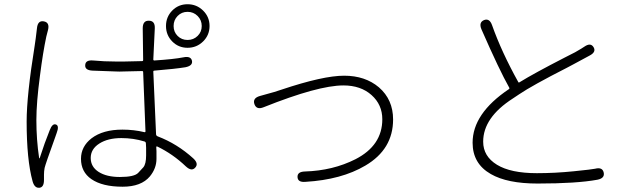

<svg xmlns="http://www.w3.org/2000/svg" viewBox="-20 -850 3040 908"><path d="M166 38Q143 40 134 7Q106 -95 106 -275Q106 -398 144 -634Q147 -651 149 -669L155 -718Q159 -754 187 -749Q216 -744 207 -708Q203 -694 199 -677Q183 -602 169 -492Q152 -365 152 -282Q152 -190 165 -103Q166 -98 168 -103Q191 -175 215 -234Q228 -268 245 -261Q261 -255 248 -221L241 -201Q195 -74 191 -56Q188 -40 188 -24V1Q188 36 166 38ZM560 33Q464 33 412 -3Q363 -37 363 -99Q363 -157 413 -196Q467 -237 559 -237Q613 -237 663 -225Q668 -224 668 -229L657 -509Q657 -514 652 -514L565 -512Q546 -511 527 -512L417 -516Q381 -518 383 -542Q384 -567 420 -564Q472 -559 530 -559Q548 -559 566 -559L652 -561Q657 -561 657 -566L655 -716Q655 -753 684 -752Q714 -752 712 -715L705 -569Q705 -564 710 -564Q803 -570 848 -579Q883 -586 888 -562Q892 -539 857 -532Q808 -524 710 -516Q705 -516 705 -511L718 -216Q718 -208 726 -205Q818 -170 894 -101Q921 -76 903 -57Q886 -38 859 -63Q797 -122 724 -157Q719 -159 719 -154L720 -135Q720 -117 720 -99Q720 -54 689 -16Q648 33 560 33ZM547 -13Q616 -13 634 -33Q646 -46 658 -59Q671 -75 671 -115Q671 -133 671 -151L670 -171Q670 -179 663 -181Q611 -197 554 -197Q490 -197 449.5 -171Q409 -145 409 -103Q409 -61 446.5 -37Q484 -13 547 -13ZM867 -624Q824 -624 794.5 -654Q765 -684 765 -727Q765 -770 794.5 -800Q824 -830 867 -830Q910 -830 940.5 -800Q971 -770 971 -727Q971 -684 940.5 -654Q910 -624 867 -624ZM867 -661Q895 -661 914.5 -680Q934 -699 934 -727Q934 -755 914.5 -774.5Q895 -794 867 -794Q839 -794 820 -774.5Q801 -755 801 -727Q801 -699 820 -680Q839 -661 867 -661Z M1424 10Q1388 13 1387 -13Q1386 -38 1422 -39Q1554 -43 1661 -97Q1788 -162 1788 -286Q1788 -355 1737 -400.5Q1686 -446 1604 -446Q1485 -446 1227 -343Q1193 -329 1183 -358Q1174 -386 1209 -396L1277 -415Q1294 -420 1311 -426Q1508 -492 1607.5 -492Q1707 -492 1772 -437Q1839 -379 1839 -285Q1839 -144 1708 -67Q1595 0 1424 10Z M2522 18Q2379 18 2301 -27Q2215 -76 2215 -175Q2215 -313 2386 -428Q2391 -431 2388 -436Q2342 -517 2257 -711Q2243 -744 2269 -755Q2295 -765 2307 -731Q2352 -604 2431 -462Q2433 -458 2437 -461Q2505 -503 2651 -578L2700 -603Q2715 -611 2729 -620L2743 -629Q2773 -650 2787 -627Q2801 -604 2768 -587L2692 -546Q2676 -537 2660 -529Q2497 -446 2435 -404Q2420 -394 2405 -384Q2265 -294 2265 -180Q2265 -111 2330 -71Q2395 -31 2519 -31Q2604 -31 2693 -40Q2782 -49 2794 -52Q2829 -61 2835 -34Q2841 -7 2805 0Q2707 18 2522 18Z"/></svg>

Font: Resource Han Rounded CN Light
Style: Regular
Weight: 300
Designer: Cyano Hao (round all glyphs); Ryoko NISHIZUKA 西塚涼子 (kana, bopomofo & ideographs); Paul D. Hunt (Latin, Greek & Cyrillic)
Foundry: Cyano Hao
Version: 0.990